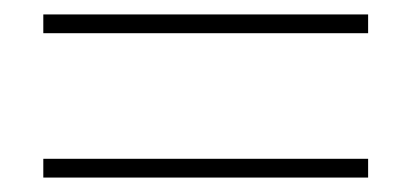

<svg xmlns="http://www.w3.org/2000/svg" viewBox="-20 -469 570 266"><path d="M490 -223H40V-249H490ZM490 -423H40V-449H490Z"/></svg>

Font: Source Serif 4 ExtraLight
Style: Regular
Weight: 200
Designer: Frank Grießhammer
Foundry: Adobe
Version: Version 4.005;hotconv 1.1.0;makeotfexe 2.6.0